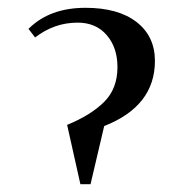

<svg xmlns="http://www.w3.org/2000/svg" viewBox="-20 -472 492 492"><path d="M53 -398Q107 -452 199 -452Q283 -452 330 -415.5Q377 -379 377 -316Q377 -200 247 -149L212 0H186L152 -152Q213 -177 247 -211Q281 -245 281 -300Q281 -350 253.5 -382Q226 -414 179 -414Q119 -414 70 -376Z"/></svg>

Font: Dihjauti
Style: Bold
Weight: 700
Designer: T. Christopher White
Version: Version 3.0.0